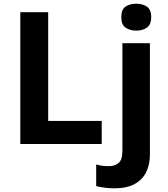

<svg xmlns="http://www.w3.org/2000/svg" viewBox="-20 -780 910 1040"><path d="M90 0V-714H241V-125H531V0ZM637 -687Q637 -729 660.5 -744.5Q684 -760 718 -760Q751 -760 775 -744.5Q799 -729 799 -687Q799 -646 775 -630Q751 -614 718 -614Q684 -614 660.5 -630Q637 -646 637 -687ZM599 240Q573 240 546 236.5Q519 233 501 228V111Q519 116 535 118Q551 120 571 120Q601 120 622 103Q643 86 643 37V-546H792V59Q792 109 773 150Q754 191 711.5 215.5Q669 240 599 240Z"/></svg>

Font: Noto Sans
Style: Bold
Weight: 700
Designer: Monotype Design Team
Foundry: Monotype Imaging Inc.
Version: Version 2.000;GOOG;noto-source:20170915:90ef993387c0; ttfaut